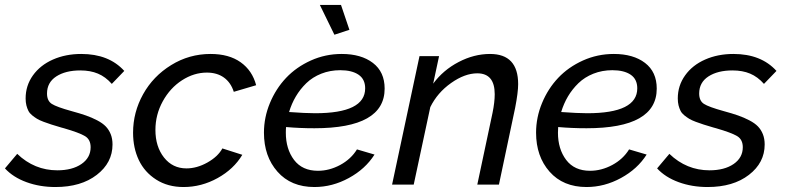

<svg xmlns="http://www.w3.org/2000/svg" viewBox="-44 -750 3188 780"><path d="M-23.9 -65.9 25.9 -125Q95.7 -58.1 189 -58.1Q249.5 -58.1 286.9 -83.7Q324.2 -109.4 324.2 -151.9Q324.2 -183.1 301.3 -197Q278.3 -210.9 215.8 -229Q208.5 -231 205.1 -231.9Q180.2 -239.3 165.5 -243.9Q150.9 -248.5 133.3 -255.1Q115.7 -261.7 106.2 -267.6Q96.7 -273.4 86.4 -281.7Q76.2 -290 71.3 -299.8Q66.4 -309.6 63.2 -322Q60.1 -334.5 60.1 -350.1Q60.1 -402.3 89.8 -443.8Q119.6 -485.4 171.1 -508.1Q222.7 -530.8 286.1 -530.8Q398.4 -530.8 460.9 -461.9L410.2 -409.2Q384.8 -438 354 -450.9Q323.2 -463.9 282.2 -463.9Q222.2 -463.9 184.6 -439.5Q147 -415 147 -370.1Q147 -340.3 166.5 -327.9Q186 -315.4 246.1 -298.8Q281.7 -289.1 305.4 -280.8Q329.1 -272.5 351.1 -261Q373 -249.5 385.7 -236.3Q398.4 -223.1 405.8 -204.8Q413.1 -186.5 413.1 -163.1Q413.1 -88.9 349.1 -39.6Q285.2 9.8 181.2 9.8Q117.7 9.8 63.5 -10Q9.3 -29.8 -23.9 -65.9Z M496.6 -210.9Q496.6 -293.9 537.4 -367.2Q578.1 -440.4 651.4 -485.6Q724.6 -530.8 811.5 -530.8Q886.2 -530.8 933.6 -497.1Q981 -463.4 996.6 -403.8L905.8 -377Q893.6 -415 865.5 -435.1Q837.4 -455.1 796.4 -455.1Q743.7 -455.1 695.3 -423.8Q647 -392.6 617.2 -338.4Q587.4 -284.2 587.4 -222.2Q587.4 -154.3 622.3 -110.1Q657.2 -65.9 713.4 -65.9Q755.9 -65.9 798.6 -89.8Q841.3 -113.8 859.4 -147L940.4 -121.1Q905.8 -63 840.1 -26.6Q774.4 9.8 701.7 9.8Q637.7 9.8 590.6 -20.3Q543.5 -50.3 520 -99.6Q496.6 -148.9 496.6 -210.9Z M1375.5 -628.9 1314.5 -608.9 1255.4 -730H1341.3ZM1233.4 -229Q1173.3 -229 1118.2 -233.9Q1117.2 -226.1 1117.2 -210.9Q1117.2 -144.5 1150.6 -100.3Q1184.1 -56.2 1247.6 -56.2Q1293.9 -56.2 1337.9 -79.8Q1381.8 -103.5 1406.2 -143.1L1477.5 -122.1Q1440.4 -63.5 1373.3 -26.9Q1306.2 9.8 1233.4 9.8Q1138.2 9.8 1083.3 -52.5Q1028.3 -114.7 1028.3 -210.9Q1028.3 -272.9 1052.5 -331.3Q1076.7 -389.6 1118.2 -433.6Q1159.7 -477.5 1218.8 -504.2Q1277.8 -530.8 1344.2 -530.8Q1423.3 -530.8 1470.9 -494.4Q1518.6 -458 1518.6 -390.1Q1518.6 -229 1233.4 -229ZM1338.4 -464.8Q1296.9 -464.8 1261.2 -450.7Q1225.6 -436.5 1200.4 -412.1Q1175.3 -387.7 1158 -358.4Q1140.6 -329.1 1130.4 -294.9Q1197.3 -290 1236.3 -290Q1439.5 -290 1439.5 -391.1Q1439.5 -428.2 1412.6 -446.5Q1385.7 -464.8 1338.4 -464.8Z M1660.2 -522H1739.7L1715.8 -410.2Q1756.3 -465.3 1819.1 -498Q1881.8 -530.8 1946.8 -530.8Q2061 -530.8 2061 -408.2Q2061 -375 2048.8 -312L1982.9 0H1895L1957 -292Q1965.8 -335 1965.8 -367.2Q1965.8 -452.1 1895 -452.1Q1844.2 -452.1 1788.6 -412.8Q1732.9 -373.5 1704.1 -314.9L1636.7 0H1548.8Z M2338.9 -229Q2278.8 -229 2223.6 -233.9Q2222.7 -226.1 2222.7 -210.9Q2222.7 -144.5 2256.1 -100.3Q2289.6 -56.2 2353 -56.2Q2399.4 -56.2 2443.4 -79.8Q2487.3 -103.5 2511.7 -143.1L2583 -122.1Q2545.9 -63.5 2478.8 -26.9Q2411.6 9.8 2338.9 9.8Q2243.7 9.8 2188.7 -52.5Q2133.8 -114.7 2133.8 -210.9Q2133.8 -272.9 2158 -331.3Q2182.1 -389.6 2223.6 -433.6Q2265.1 -477.5 2324.2 -504.2Q2383.3 -530.8 2449.7 -530.8Q2528.8 -530.8 2576.4 -494.4Q2624 -458 2624 -390.1Q2624 -229 2338.9 -229ZM2443.8 -464.8Q2402.3 -464.8 2366.7 -450.7Q2331.1 -436.5 2305.9 -412.1Q2280.8 -387.7 2263.4 -358.4Q2246.1 -329.1 2235.8 -294.9Q2302.7 -290 2341.8 -290Q2544.9 -290 2544.9 -391.1Q2544.9 -428.2 2518.1 -446.5Q2491.2 -464.8 2443.8 -464.8Z M2625.5 -65.9 2675.3 -125Q2745.1 -58.1 2838.4 -58.1Q2898.9 -58.1 2936.3 -83.7Q2973.6 -109.4 2973.6 -151.9Q2973.6 -183.1 2950.7 -197Q2927.7 -210.9 2865.2 -229Q2857.9 -231 2854.5 -231.9Q2829.6 -239.3 2814.9 -243.9Q2800.3 -248.5 2782.7 -255.1Q2765.1 -261.7 2755.6 -267.6Q2746.1 -273.4 2735.8 -281.7Q2725.6 -290 2720.7 -299.8Q2715.8 -309.6 2712.6 -322Q2709.5 -334.5 2709.5 -350.1Q2709.5 -402.3 2739.3 -443.8Q2769 -485.4 2820.6 -508.1Q2872.1 -530.8 2935.5 -530.8Q3047.9 -530.8 3110.4 -461.9L3059.6 -409.2Q3034.2 -438 3003.4 -450.9Q2972.7 -463.9 2931.6 -463.9Q2871.6 -463.9 2834 -439.5Q2796.4 -415 2796.4 -370.1Q2796.4 -340.3 2815.9 -327.9Q2835.4 -315.4 2895.5 -298.8Q2931.2 -289.1 2954.8 -280.8Q2978.5 -272.5 3000.5 -261Q3022.5 -249.5 3035.2 -236.3Q3047.9 -223.1 3055.2 -204.8Q3062.5 -186.5 3062.5 -163.1Q3062.5 -88.9 2998.5 -39.6Q2934.6 9.8 2830.6 9.8Q2767.1 9.8 2712.9 -10Q2658.7 -29.8 2625.5 -65.9Z"/></svg>

Font: Rawline Medium
Style: Italic
Weight: 500
Italic angle: -12°
Designer: Matt McInerney, Pablo Impallari, Rodrigo Fuenzalida
Foundry: Matt McInerney, Pablo Impallari, Rodrigo Fuenzalida
Version: Version 4.020;PS 004.020;hotconv 1.0.88;makeotf.lib2.5.64775